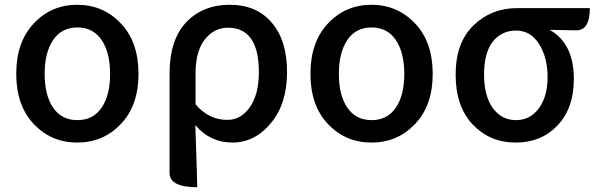

<svg xmlns="http://www.w3.org/2000/svg" viewBox="-20 -584 2504 804"><path d="M560 -275Q560 -142 486 -64.5Q412 13 303.5 13Q195 13 121.5 -64.5Q48 -142 48 -275Q48 -408 121.5 -486Q195 -564 303.5 -564Q412 -564 486 -486Q560 -408 560 -275ZM202.5 -133Q238 -81 304 -81Q370 -81 405.5 -133Q441 -185 441 -274.5Q441 -364 405.5 -416.5Q370 -469 304 -469Q238 -469 202.5 -416.5Q167 -364 167 -274.5Q167 -185 202.5 -133Z M806 200Q690 200 690 140V-276Q690 -416 759 -490Q829 -564 942 -564Q1055 -564 1118 -489Q1182 -415 1182 -282Q1182 -149 1114 -68Q1047 13 953 13Q860 13 798 -60Q806 179 806 200ZM932 -82Q989 -82 1026 -135Q1064 -188 1064 -282Q1064 -468 934 -468Q876 -468 837 -418Q799 -368 799 -279V-147Q854 -82 932 -82Z M1792 -275Q1792 -142 1718 -64.5Q1644 13 1535.5 13Q1427 13 1353.5 -64.5Q1280 -142 1280 -275Q1280 -408 1353.5 -486Q1427 -564 1535.5 -564Q1644 -564 1718 -486Q1792 -408 1792 -275ZM1434.5 -133Q1470 -81 1536 -81Q1602 -81 1637.5 -133Q1673 -185 1673 -274.5Q1673 -364 1637.5 -416.5Q1602 -469 1536 -469Q1470 -469 1434.5 -416.5Q1399 -364 1399 -274.5Q1399 -185 1434.5 -133Z M1960 -62Q1888 -138 1888 -271Q1888 -405 1962 -477Q2037 -550 2145 -550H2450Q2450 -454 2390 -457L2282 -459Q2383 -402 2383 -253Q2383 -130 2314 -58Q2246 13 2139 13Q2032 13 1960 -62ZM2044 -131Q2081 -81 2140 -81Q2200 -81 2236 -130Q2273 -179 2273 -261Q2273 -344 2237 -400Q2202 -456 2141 -456Q2080 -456 2043 -409Q2007 -362 2007 -272Q2007 -182 2044 -131Z"/></svg>

Font: Swei Half Moon CJK TC
Style: Medium
Weight: 500
Version: Version 2.125